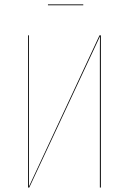

<svg xmlns="http://www.w3.org/2000/svg" viewBox="-20 -838 576 858"><path d="M352.1 -814.5H194.3V-818.4H352.1ZM430.7 -680.2V0H426.3V-607.9Q426.3 -619.6 426.5 -642.6Q426.8 -665.5 426.8 -675.8L110.8 0H105.5V-680.2H109.4V-54.2V-4.4L424.8 -680.2Z"/></svg>

Font: Fira Sans Compressed Four
Style: Regular
Weight: 100
Width: 1
Designer: Carrois Corporate & Edenspiekermann AG
Foundry: Carrois Corporate GbR & Edenspiekermann AG
Version: Version 4.203;PS 004.203;hotconv 1.0.88;makeotf.lib2.5.64775